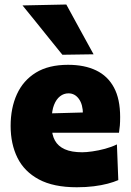

<svg xmlns="http://www.w3.org/2000/svg" viewBox="-20 -796 566 831"><path d="M312.5 14.5Q211.5 14.5 148.2 -19.5Q85 -53.5 55.5 -113.2Q26 -173 26 -251Q26 -328.5 53.2 -388.2Q80.5 -448 135.5 -481.8Q190.5 -515.5 274.5 -515.5Q346 -515.5 396.2 -491.2Q446.5 -467 473.2 -417.2Q500 -367.5 500 -289.5Q500 -269 498.8 -253Q497.5 -237 495 -221.5L337 -276.5Q338 -282.5 338.5 -289.2Q339 -296 339 -301.5Q339 -343.5 321.5 -367.8Q304 -392 276.5 -392Q256 -392 239.8 -379.2Q223.5 -366.5 213.8 -341.8Q204 -317 204 -280V-248.5Q204 -212.5 217.8 -187.8Q231.5 -163 260.5 -150Q289.5 -137 336 -137Q354 -137 380.2 -140.8Q406.5 -144.5 434.5 -152Q462.5 -159.5 486 -171L492 -16.5Q472.5 -8 446 -1Q419.5 6 386 10.2Q352.5 14.5 312.5 14.5ZM97 -221.5V-302.5L387.5 -310.5L495 -292.5V-221.5ZM250 -559Q222.5 -593 194.2 -628Q166 -663 137 -699.2Q108 -735.5 77.5 -772.5L267 -776.5Q296 -722.5 325.8 -668.8Q355.5 -615 385 -561Z"/></svg>

Font: Commissioner Thin ExtraBold
Style: Regular
Weight: 800
Version: Version 1.000